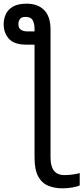

<svg xmlns="http://www.w3.org/2000/svg" viewBox="-28 -785 454 1045"><path d="M117 -765Q178 -765 212.5 -730Q247 -695 247 -624V72Q247 120 265.5 144Q284 168 324 168Q346 168 369.5 164.5Q393 161 406 157V224Q392 231 365 235.5Q338 240 312 240Q268 240 233.5 225.5Q199 211 179.5 174.5Q160 138 160 73V-542H115Q50 -542 21 -573.5Q-8 -605 -8 -654Q-8 -682 3.5 -707.5Q15 -733 42.5 -749Q70 -765 117 -765ZM111 -693Q89 -693 80.5 -681Q72 -669 72 -654Q72 -632 86 -623Q100 -614 121 -614H160V-627Q160 -656 150 -674.5Q140 -693 111 -693Z"/></svg>

Font: Go Noto Kurrent-Regular
Style: Regular
Weight: 400
Designer: Monotype Design Team
Foundry: Monotype Imaging Inc.
Version: Version 2.012; ttfautohint (v1.8.4.7-5d5b)